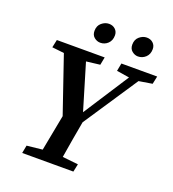

<svg xmlns="http://www.w3.org/2000/svg" viewBox="-151 -964 972 1079"><g transform="rotate(20 335.5 -424.5)"><path d="M448 -616 457 -663H671L661 -616L581 -603L365 -278Q355 -223 345.5 -168Q336 -113 327 -57L421 -47L411 0H105L114 -47L207 -57L248 -272L133 -608L61 -616L71 -663H357L348 -616L266 -606L348 -332L524 -604ZM305 -732Q285 -732 268.5 -745.5Q252 -759 252 -784Q252 -815 272.5 -832Q293 -849 316 -849Q339 -849 354 -835Q369 -821 369 -799Q369 -768 350 -750Q331 -732 305 -732ZM530 -732Q511 -732 494.5 -745.5Q478 -759 478 -784Q478 -815 498.5 -832Q519 -849 542 -849Q565 -849 580 -835Q595 -821 595 -799Q595 -768 575.5 -750Q556 -732 530 -732Z"/></g></svg>

Font: Source Serif Pro SemiBold
Style: Italic
Weight: 600
Italic angle: -12°
Designer: Frank Grießhammer
Foundry: Adobe Systems Incorporated
Version: Version 3.001;hotconv 1.0.111;makeotfexe 2.5.65597